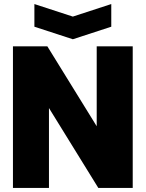

<svg xmlns="http://www.w3.org/2000/svg" viewBox="-20 -929 720 949"><path d="M44 0V-700H214L458 -305V-700H636V0H466L222 -395V0ZM530 -909V-797L340 -735L150 -797V-909L340 -847Z"/></svg>

Font: Tektur ExtraBold
Style: Regular
Weight: 800
Designer: Adam Jagosz
Foundry: Adam Jagosz
Version: Version 1.005;gftools[0.9.30]